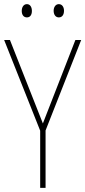

<svg xmlns="http://www.w3.org/2000/svg" viewBox="-20 -958 412 927"><path d="M85 -905C85 -888 93 -874 110 -874C126 -874 134 -887 134 -905C134 -923 126 -938 110 -938C93 -938 85 -922 85 -905ZM239 -906C239 -888 248 -874 264 -874C281 -874 289 -888 289 -906C289 -924 280 -938 264 -938C248 -938 239 -923 239 -906ZM187 -362 28 -765H0L174 -327V-51H200V-328L372 -765H344Z"/></svg>

Font: Noto Sans Tamil UI Condensed Thin
Style: Regular
Weight: 100
Width: 3
Designer: Jelle Bosma - Monotype Design Team
Foundry: Monotype Imaging Inc.
Version: Version 2.004